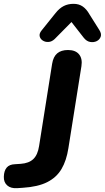

<svg xmlns="http://www.w3.org/2000/svg" viewBox="-63 -975 547 1002"><path d="M26 7Q-7 9 -25.5 -7.5Q-44 -24 -43 -53Q-42 -84 -28 -100.5Q-14 -117 15 -118L45 -120Q88 -123 111 -145Q134 -167 141 -213L209 -642Q215 -679 235.5 -696.5Q256 -714 292 -714Q331 -714 349.5 -691.5Q368 -669 362 -630L294 -202Q284 -137 258 -93Q232 -49 183.5 -24.5Q135 0 56 5ZM222 -771Q207 -757 190 -756Q173 -755 160 -763.5Q147 -772 144 -786Q141 -800 154 -816L227 -907Q247 -932 269.5 -943.5Q292 -955 321 -955Q349 -955 369 -941Q389 -927 404 -900L455 -819Q468 -799 462.5 -783.5Q457 -768 442 -760.5Q427 -753 408 -756Q389 -759 374 -778L310 -860Z"/></svg>

Font: Nunito ExtraLight ExtraBold
Style: Italic
Weight: 800
Italic angle: -9°
Version: Version 3.602